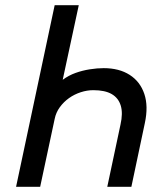

<svg xmlns="http://www.w3.org/2000/svg" viewBox="-20 -720 586 741"><path d="M284 -700H191L42 1H135L191 -261Q196 -286 211 -306.5Q226 -327 246.5 -341.5Q267 -356 291.5 -364Q316 -372 340 -372Q385 -372 411 -357Q437 -342 446 -312.5Q455 -283 445 -239L394 1H487L539 -245Q553 -310 537 -357.5Q521 -405 480.5 -431Q440 -457 380 -457Q355 -457 326.5 -452.5Q298 -448 271.5 -438.5Q245 -429 222 -412Z"/></svg>

Font: Advent Pro SemiBold
Style: Italic
Weight: 600
Italic angle: -12°
Version: Version 3.000